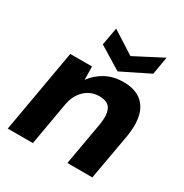

<svg xmlns="http://www.w3.org/2000/svg" viewBox="-168 -860 951 993"><g transform="rotate(30 307.5 -364.0)"><path d="M15 0 102 -496H232L233 -418H234Q264 -459 309.5 -483.5Q355 -508 414 -508Q479 -508 517.5 -479.5Q556 -451 568.5 -399Q581 -347 569 -275L520 0H371L417 -261Q426 -319 410 -350.5Q394 -382 341 -382Q309 -382 282 -367Q255 -352 236 -324Q217 -296 210 -257L165 0ZM543 -728 525 -622 359 -540 223 -623 242 -728 377 -642Z"/></g></svg>

Font: DM Sans 28pt Black
Style: Italic
Weight: 900
Italic angle: -10°
Version: Version 4.004;gftools[0.9.30]